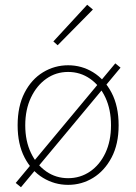

<svg xmlns="http://www.w3.org/2000/svg" viewBox="-20 -764 572 806"><path d="M266 12Q209 12 160.5 -17.5Q112 -47 83 -103Q54 -159 54 -238Q54 -318 83 -374.5Q112 -431 160.5 -460.5Q209 -490 266 -490Q323 -490 371 -460.5Q419 -431 448.5 -374.5Q478 -318 478 -238Q478 -159 448.5 -103Q419 -47 371 -17.5Q323 12 266 12ZM266 -16Q317 -16 358 -44Q399 -72 422.5 -122Q446 -172 446 -238Q446 -304 422.5 -354.5Q399 -405 358 -433.5Q317 -462 266 -462Q215 -462 174.5 -433.5Q134 -405 110 -354.5Q86 -304 86 -238Q86 -172 110 -122Q134 -72 174.5 -44Q215 -16 266 -16ZM68 22 46 4 464 -498 486 -480ZM222 -574 204 -590 346 -744 370 -724Z"/></svg>

Font: Source Sans Variable
Style: Regular
Weight: 200
Designer: Paul D. Hunt
Foundry: Adobe Systems Incorporated
Version: Version 3.006;hotconv 1.0.111;makeotfexe 2.5.65597